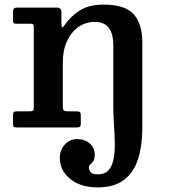

<svg xmlns="http://www.w3.org/2000/svg" viewBox="-20 -553 744 833"><path d="M111 -450H51Q41.5 -450 39 -453.2Q36.5 -456.5 36.5 -466.5V-504Q36.5 -520 53 -520H227Q246.5 -520 246.5 -500.5V-454Q246.5 -434.5 249.8 -434.2Q253 -434 259.5 -443Q284.5 -480.5 324.8 -506.8Q365 -533 429.5 -533Q522.5 -533 560 -491.2Q597.5 -449.5 597.5 -369V2Q597.5 78.5 579 136.8Q560.5 195 518 227.5Q475.5 260 403.5 260Q329.5 260 284.5 223.2Q239.5 186.5 239.5 132Q239.5 98.5 260.8 74.5Q282 50.5 314.5 50.5Q348.5 50.5 369.8 69.8Q391 89 391 116.5Q391 137 384.8 146Q378.5 155 372 160Q365.5 165 365.5 174Q365.5 182.5 372.5 193Q379.5 203.5 403 203.5Q435.5 203.5 451.8 184.5Q468 165.5 473.5 133.8Q479 102 478 63Q477 24 474.2 -16.8Q471.5 -57.5 471.5 -94V-356.5Q471.5 -458 391.5 -458Q351.5 -458 320 -435.8Q288.5 -413.5 270.5 -374Q252.5 -334.5 252.5 -283V-90Q252.5 -78.5 256.5 -74.2Q260.5 -70 272.5 -70H312Q322.5 -70 326.5 -67Q330.5 -64 330.5 -52.5V-16Q330.5 -6 326.5 -3Q322.5 0 313 0H51Q41 0 38.8 -3.5Q36.5 -7 36.5 -17.5V-52.5Q36.5 -64 40.2 -67Q44 -70 55 -70H107Q118.5 -70 122.5 -72.5Q126.5 -75 126.5 -86V-437Q126.5 -445.5 123 -447.8Q119.5 -450 111 -450Z"/></svg>

Font: Besley SemiBold
Style: Regular
Weight: 600
Designer: Owen Earl
Foundry: indestructible type*
Version: Version 2.001; ttfautohint (v1.8.3)